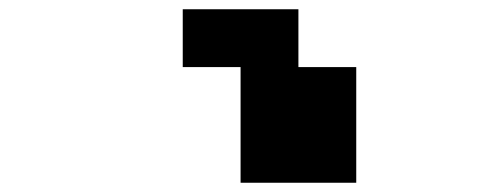

<svg xmlns="http://www.w3.org/2000/svg" viewBox="-20 -770 1040 415"><path d="M375 -750H625V-625H750V-375H500V-625H375Z"/></svg>

Font: Dogica
Style: Bold
Weight: 700
Monospace: yes
Designer: Roberto Mocci
Version: Version 001.000